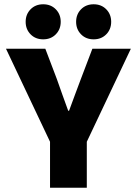

<svg xmlns="http://www.w3.org/2000/svg" viewBox="-20 -878 640 898"><path d="M214 0V-215L8 -650H192L246 -508Q259 -470 272 -434.5Q285 -399 299 -360H303Q317 -399 330.5 -434.5Q344 -470 358 -508L412 -650H592L386 -215V0ZM182 -694Q146 -694 123 -717.5Q100 -741 100 -776Q100 -811 123 -834.5Q146 -858 182 -858Q218 -858 241 -834.5Q264 -811 264 -776Q264 -741 241 -717.5Q218 -694 182 -694ZM418 -694Q382 -694 359 -717.5Q336 -741 336 -776Q336 -811 359 -834.5Q382 -858 418 -858Q454 -858 477 -834.5Q500 -811 500 -776Q500 -741 477 -717.5Q454 -694 418 -694Z"/></svg>

Font: Source Code Pro Black
Style: Regular
Weight: 900
Monospace: yes
Designer: Paul D. Hunt, Teo Tuominen
Foundry: Adobe Systems Incorporated
Version: Version 2.030;PS 1.000;hotconv 16.6.51;makeotf.lib2.5.65220